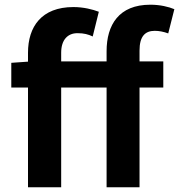

<svg xmlns="http://www.w3.org/2000/svg" viewBox="-20 -796 761 816"><path d="M28 -529V-424H99V0H240V-424H433V0H573V-424H674V-535H573V-581C573 -641 596 -665 638 -665C656 -665 676 -661 695 -654L721 -757C697 -767 661 -776 619 -776C485 -776 433 -690 433 -578V-535H240V-572C240 -627 268 -655 309 -655C337 -655 355 -650 374 -641L400 -746C374 -756 335 -766 292 -766C156 -766 99 -682 99 -572V-534Z"/></svg>

Font: Kinto Sans
Style: Bold
Weight: 700
Designer: Authors: Ryoko NISHIZUKA  (kana & ideographs); Paul D. Hunt (Latin, Greek & Cyrillic); Wenlong ZHANG  (bopomofo); Sandol
Foundry: Adobe Systems Incorporated, ookami Inc.
Version: Version 0.001